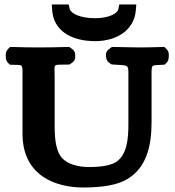

<svg xmlns="http://www.w3.org/2000/svg" viewBox="-20 -824 780 854"><path d="M279.1 -536.8 289.1 -537.1 298.5 -543.4C315.8 -555.1 314.7 -567.6 314.6 -576.3C314.4 -584.6 315.2 -596.5 298.5 -607.7L288.2 -615.3L277.5 -615C237.5 -614 194.3 -613 149.1 -613C110.1 -613 72.3 -614 35.8 -615L25.1 -615.3L17.5 -607.7C4.2 -595.4 5.4 -582.1 5.7 -572.8C5.9 -564.8 5.7 -553.5 17.5 -542.6L24.2 -536.3L33.8 -535.8C84 -533.4 80.1 -545.3 80.1 -478.5V-229.6C80.1 -33.5 240.7 10 349.2 10C439.8 10 503.1 -2.2 544.2 -26.2C631.8 -77.3 654.1 -173.9 654.1 -281.4V-478.5C654.1 -544.1 651.1 -531.7 703.3 -535.9L712.4 -536.6L718.8 -542.6C729.5 -552.5 729.8 -562.5 730.4 -569.8C731.2 -579.8 733 -594.6 718.8 -607.7L711.2 -615.3L700.4 -615C664.5 -614 626 -613 603.1 -613C583.2 -613 532.6 -614 488.7 -615L478 -615.2L467.7 -607.7C447.9 -594.3 450.7 -579 452.2 -568.8C453.2 -561.9 454 -552.7 467.7 -543.4L476.5 -537.5L486.1 -536.8C554.7 -531.6 551.1 -540.6 551.1 -480.1V-270.1C551.1 -202.9 543.7 -137.9 499.7 -105.8C479.6 -91.2 439.9 -81 376.3 -81C323.5 -81 281.9 -95.5 259.4 -117.6C228.3 -148.1 223.1 -206.6 223.1 -263.7V-480.1C223.1 -546.5 212 -534.3 279.1 -536.8ZM586.3 -804H510.2L506.5 -783.4C503.2 -765.1 465.6 -743 403.5 -743C336.8 -743 295.7 -763.9 290.1 -784L285.5 -804H210.3L212.2 -777.2C218.3 -691.8 291.3 -641 403.5 -641C498.5 -641 576.7 -689.8 584 -776.9Z"/></svg>

Font: Linux Libertine Mono O 
Style: Mono Bold
Weight: 400
Designer: Philipp H. Poll
Foundry: Philipp H. Poll
Version: Version 5.1.7